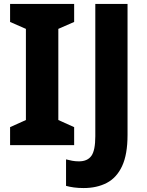

<svg xmlns="http://www.w3.org/2000/svg" viewBox="-20 -734 741 971"><path d="M355 0H31V-91L111 -127V-588L31 -623V-714H355V-623L275 -588V-127L355 -91ZM403 217Q376 217 354 214Q332 211 314 206V72Q329 76 345 79Q361 82 379 82Q422 82 442 54.5Q462 27 462 -45V-714H625V-52Q625 47 597.5 106Q570 165 520 191Q470 217 403 217Z"/></svg>

Font: Noto Sans Devanagari SemiCondensed ExtraBold
Style: Regular
Weight: 800
Width: 4
Designer: Jelle Bosma - Monotype Design Team
Foundry: Monotype Imaging Inc.
Version: Version 2.004; ttfautohint (v1.8.4.7-5d5b)